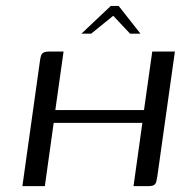

<svg xmlns="http://www.w3.org/2000/svg" viewBox="-20 -636 665 656"><path d="M56.5 0 116.7 -429.1Q118.2 -440.2 120.6 -446.9Q123 -453.6 129.5 -456.8Q136 -460 149.3 -460H197.2L169 -259.9H472L500.2 -460H577.6L517.6 -34Q516.1 -23.6 514.1 -15.6Q512.1 -7.6 506 -3.8Q499.9 0 486.2 0H436.2L466.4 -216.1H163.4L133.2 0ZM258.2 -521 358.6 -615.8H385.4L459.9 -521H424.4L366.9 -582.1L291.5 -521Z"/></svg>

Font: Genos Thin
Style: Italic
Weight: 100
Italic angle: -8°
Designer: Robert E. Leuschke
Foundry: Robert E. Leuschke
Version: Version 1.010